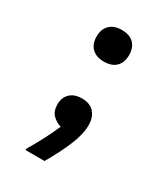

<svg xmlns="http://www.w3.org/2000/svg" viewBox="-131 -500 536 614"><g transform="rotate(30 137.5 -193.5)"><path d="M137.5 -320Q109.2 -320 93.3 -335.4Q77.5 -350.8 77.5 -378.3Q77.5 -405.8 93.3 -421.2Q109.2 -436.7 137.5 -436.7Q166.7 -436.7 182.1 -421.2Q197.5 -405.8 197.5 -378.3Q197.5 -350.8 182.1 -335.4Q166.7 -320 137.5 -320ZM132.5 50H62.5V45Q80.8 14.2 95.8 -14.6Q110.8 -43.3 122.5 -70.8Q104.2 -75.8 90.8 -89.6Q77.5 -103.3 77.5 -127.5Q77.5 -152.5 92.9 -167.9Q108.3 -183.3 137.5 -183.3Q166.7 -183.3 182.1 -165.8Q197.5 -148.3 197.5 -119.2Q197.5 -87.5 180.8 -46.2Q164.2 -5 132.5 50Z"/></g></svg>

Font: Familjen Grotesk Variable
Style: Regular
Weight: 400
Designer: Anders Wikstroem, Jonas Baeckman, Matilda Gysing, Kristian Moeller
Foundry: Familjen STHLM AB
Version: Version 2.000